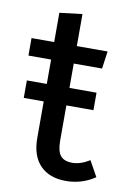

<svg xmlns="http://www.w3.org/2000/svg" viewBox="-79 -706 518 768"><g transform="rotate(10 180.5 -322.5)"><path d="M326 -87 361 -24Q308 12 243 12Q176 12 138.5 -26.5Q101 -65 101 -138V-286H20V-357H101V-456H9V-527H101V-646L193 -657V-527H318L308 -456H193V-357H303V-286H193V-142Q193 -101 207.5 -82.5Q222 -64 256 -64Q289 -64 326 -87Z"/></g></svg>

Font: Fira Sans
Style: Regular
Weight: 400
Designer: Carrois Corporate & Edenspiekermann AG
Foundry: Carrois Corporate GbR & Edenspiekermann AG
Version: Version 4.106;PS 004.106;hotconv 1.0.70;makeotf.lib2.5.58329